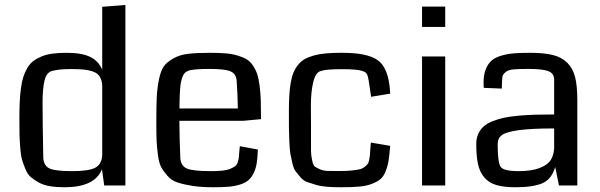

<svg xmlns="http://www.w3.org/2000/svg" viewBox="-20 -770 2490 797"><path d="M500.5 0H412.6L403.3 -67.4Q373.5 7.3 247.6 7.3Q213.9 7.3 187.3 2.9Q160.6 -1.5 141.4 -12.2Q122.1 -22.9 108.4 -34.4Q94.7 -45.9 85.7 -67.6Q76.7 -89.4 71.5 -107.2Q66.4 -125 64 -156.7Q61.5 -188.5 61 -212.2Q60.5 -235.8 60.5 -276.4Q60.5 -315.9 61.8 -344.7Q63 -373.5 66.7 -401.9Q70.3 -430.2 76.4 -449.5Q82.5 -468.8 92.8 -486.8Q103 -504.9 117.4 -515.9Q131.8 -526.9 151.9 -535.4Q171.9 -543.9 197.8 -547.4Q223.6 -550.8 256.3 -550.8Q319.3 -550.8 354.2 -533.9Q389.2 -517.1 404.3 -480.5V-741.7L500.5 -749.5ZM404.3 -124.5V-409.2Q404.3 -451.7 377.9 -467.5Q351.6 -483.4 278.8 -483.4Q222.2 -483.4 194.8 -475.1Q172.4 -468.3 164.6 -434.8Q156.7 -401.4 156.7 -344.7Q156.7 -262.2 159.7 -113.8Q162.1 -81.5 185.8 -70.6Q209.5 -59.6 278.8 -59.6Q347.2 -59.6 374.3 -73.2Q401.4 -86.9 404.3 -124.5Z M1063.5 -275.4Q1004.9 -269.5 990.7 -268.6H724.6Q725.1 -197.8 728.5 -113.3Q731 -80.6 756.6 -70.1Q782.2 -59.6 856.4 -59.6Q884.3 -59.6 904.3 -61.8Q924.3 -64 936.8 -69.6Q949.2 -75.2 956.3 -80.3Q963.4 -85.4 966.8 -96.4Q970.2 -107.4 971.2 -115Q972.2 -122.6 973.1 -137.9Q974.1 -153.3 975.6 -163.1L1050.3 -149.4Q1049.3 -115.2 1045.4 -91.6Q1041.5 -67.9 1032.2 -49.8Q1022.9 -31.7 1010.3 -21.2Q997.6 -10.7 976.1 -3.9Q954.6 2.9 928.7 5.1Q902.8 7.3 864.7 7.3Q815.9 7.3 779.8 1.7Q743.7 -3.9 718 -12.2Q692.4 -20.5 675.8 -39.3Q659.2 -58.1 649.7 -75.2Q640.1 -92.3 635.7 -125.5Q631.3 -158.7 630.1 -185.8Q628.9 -212.9 628.9 -260.7Q628.9 -328.1 630.6 -365.7Q632.3 -403.3 640.1 -441.2Q647.9 -479 661.1 -496.1Q674.3 -513.2 700.2 -527.8Q726.1 -542.5 761.2 -546.6Q796.4 -550.8 850.6 -550.8Q888.2 -550.8 915.5 -548.6Q942.9 -546.4 965.8 -539.6Q988.8 -532.7 1003.7 -523.9Q1018.6 -515.1 1030 -498Q1041.5 -481 1047.6 -462.6Q1053.7 -444.3 1057.6 -414.1Q1061.5 -383.8 1062.5 -352.8Q1063.5 -321.8 1063.5 -275.4ZM725.1 -319.8H967.3Q966.3 -382.3 962.4 -434.1Q960.4 -463.9 936.8 -473.9Q913.1 -483.9 850.1 -483.9Q780.3 -483.9 761.7 -476.1Q753.4 -473.6 747.3 -467.5Q741.2 -461.4 737.3 -450.2Q733.4 -439 731.2 -429.2Q729 -419.4 727.8 -402.1Q726.6 -384.8 726.1 -375.2Q725.6 -365.7 725.3 -346.2Q725.1 -326.7 725.1 -319.8Z M1599.6 -381.3 1520.5 -368.2 1510.3 -436Q1506.3 -459.5 1501 -465.8Q1488.3 -480.5 1430.7 -482.4Q1417 -482.9 1400.4 -482.9Q1334 -482.9 1313.5 -475.6Q1291 -471.7 1280.8 -431.2Q1270.5 -390.6 1270.5 -332L1271 -247.6Q1271 -230 1271 -199.2Q1271 -159.2 1271 -142.8Q1271 -126.5 1275.4 -105.7Q1279.8 -85 1285.4 -79.8Q1291 -74.7 1306.6 -67.9Q1322.3 -61 1340.1 -60.5Q1357.9 -60.1 1391.6 -60.1Q1418 -60.1 1437.3 -62Q1456.5 -64 1470 -66.7Q1483.4 -69.3 1491.9 -75.9Q1500.5 -82.5 1505.1 -87.9Q1509.8 -93.3 1512.2 -104.7Q1514.6 -116.2 1515.4 -124.5Q1516.1 -132.8 1517.1 -149.7Q1518.1 -166.5 1519.5 -178.2L1599.6 -164.6Q1596.7 -126.5 1593 -103.5Q1589.4 -80.6 1580.8 -59.1Q1572.3 -37.6 1559.3 -26.6Q1546.4 -15.6 1523.7 -6.8Q1501 2 1470.9 4.6Q1440.9 7.3 1396 7.3Q1363.8 7.3 1338.1 5.4Q1312.5 3.4 1291.5 -2.7Q1270.5 -8.8 1254.9 -14.4Q1239.3 -20 1227.3 -34.2Q1215.3 -48.3 1207.3 -58.6Q1199.2 -68.8 1193.8 -91.8Q1188.5 -114.7 1185.5 -130.9Q1182.6 -147 1181.2 -179.9Q1179.7 -212.9 1179.4 -235.8Q1179.2 -258.8 1179.2 -302.2Q1179.2 -341.3 1180.7 -369.9Q1182.1 -398.4 1186.5 -424.6Q1190.9 -450.7 1198 -468Q1205.1 -485.4 1217 -500.5Q1229 -515.6 1244.4 -524.4Q1259.8 -533.2 1282.5 -539.6Q1305.2 -545.9 1332.3 -548.3Q1359.4 -550.8 1395.5 -550.8Q1441.9 -550.8 1473.4 -546.1Q1504.9 -541.5 1529.3 -530.8Q1553.7 -520 1567.9 -500.2Q1582 -480.5 1589.8 -451.9Q1597.7 -423.3 1599.6 -381.3Z M1828.1 0H1731.9V-535.6H1828.1ZM1828.1 -742.7V-658.2H1731.9V-742.7Z M2376.5 0H2300.3L2284.7 -76.7Q2270 -26.4 2231.7 -9.5Q2193.4 7.3 2119.6 7.3Q2070.8 7.3 2039.6 -2.2Q2008.3 -11.7 1989.7 -34.2Q1971.2 -56.6 1964.1 -89.1Q1957 -121.6 1957 -172.9Q1957 -195.8 1965.1 -213.9Q1973.1 -231.9 1987.1 -244.6Q2001 -257.3 2024.2 -266.6Q2047.4 -275.9 2072.3 -281.2Q2097.2 -286.6 2132.6 -289.8Q2168 -293 2201.7 -293.9Q2235.4 -294.9 2280.3 -294.9V-439.9Q2280.3 -464.8 2256.8 -474.4Q2233.4 -483.9 2173.3 -483.9Q2131.3 -483.9 2110.4 -481.9Q2089.4 -480 2078.4 -470.5Q2067.4 -460.9 2065.7 -451.7Q2064 -442.4 2063.5 -417Q2063 -407.7 2063 -402.3L1988.3 -405.3Q1987.3 -413.1 1987.3 -428.2Q1987.3 -460.9 1996.8 -483.6Q2006.3 -506.3 2021.5 -519.3Q2036.6 -532.2 2063 -539.6Q2089.4 -546.9 2115.2 -548.8Q2141.1 -550.8 2179.7 -550.8Q2238.3 -550.8 2274.9 -541.7Q2311.5 -532.7 2335 -509.3Q2358.4 -485.8 2367.4 -449.5Q2376.5 -413.1 2376.5 -354.5ZM2280.3 -153.3V-236.8Q2184.1 -236.8 2132.3 -229.5Q2080.6 -222.2 2063.2 -209.2Q2045.9 -196.3 2045.9 -172.9Q2045.9 -171.9 2045.9 -169.9Q2045.9 -95.7 2058.1 -77.6Q2070.3 -59.6 2132.8 -59.6Q2186 -59.6 2219.2 -72.3Q2252.4 -85 2265.4 -104.7Q2278.3 -124.5 2280.3 -153.3Z"/></svg>

Font: Coda
Style: Regular
Weight: 400
Designer: vernon adams
Foundry: vernon adams
Version: Version 2.000; ttfautohint (v0.8) -r 50 -G 200 -x